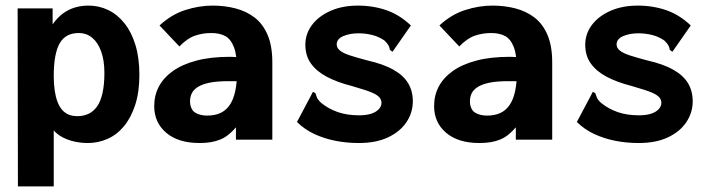

<svg xmlns="http://www.w3.org/2000/svg" viewBox="-20 -499 2540 686"><path d="M44 167 43 -469H168V-412Q185 -436 204.5 -450.5Q224 -465 247 -472Q270 -479 296 -479Q334 -479 367 -463Q400 -447 425 -415.5Q450 -384 464 -338Q478 -292 478 -231Q478 -170 463 -124Q448 -78 422.5 -47.5Q397 -17 363.5 -2.5Q330 12 294 12Q270 12 247 7Q224 2 204.5 -8Q185 -18 172 -33V167ZM256 -84Q278 -84 295.5 -92Q313 -100 326 -117.5Q339 -135 346 -165.5Q353 -196 353 -239Q353 -283 341.5 -315Q330 -347 309.5 -364Q289 -381 261 -381Q239 -381 222 -372.5Q205 -364 194 -345.5Q183 -327 177.5 -297.5Q172 -268 172 -228Q172 -199 175.5 -175.5Q179 -152 185.5 -135Q192 -118 202 -106.5Q212 -95 225.5 -89.5Q239 -84 256 -84Z M693 12Q617 12 574 -24.5Q531 -61 531 -120Q531 -158 547.5 -189.5Q564 -221 597.5 -245Q631 -269 682 -282.5Q733 -296 801 -296Q807 -296 817 -295.5Q827 -295 839 -295Q851 -295 861 -294L864 -208Q856 -209 843.5 -209Q831 -209 818 -209Q805 -209 797 -209Q755 -209 728.5 -203.5Q702 -198 686.5 -188Q671 -178 665 -165Q659 -152 659 -137Q659 -124 663.5 -113.5Q668 -103 676 -97.5Q684 -92 695.5 -89Q707 -86 720 -86Q747 -86 767 -95Q787 -104 800.5 -123.5Q814 -143 820.5 -173.5Q827 -204 827 -246Q827 -301 816 -330Q805 -359 785 -370Q765 -381 735 -381Q704 -381 676.5 -371.5Q649 -362 621 -333L550 -408Q592 -447 641.5 -463Q691 -479 740 -479Q783 -479 821.5 -469Q860 -459 889.5 -436.5Q919 -414 936 -374.5Q953 -335 953 -276V0H823V-44Q810 -29 796.5 -18Q783 -7 767 -0.5Q751 6 733 9Q715 12 693 12Z M1262 12Q1218 12 1178 4Q1138 -4 1103.5 -20Q1069 -36 1041 -63L1094 -163L1098 -171L1107 -166Q1109 -159 1112.5 -150.5Q1116 -142 1128 -131Q1154 -110 1187 -98.5Q1220 -87 1263 -87Q1288 -87 1305.5 -92.5Q1323 -98 1333 -108.5Q1343 -119 1343 -131Q1343 -142 1336.5 -150Q1330 -158 1317 -164.5Q1304 -171 1284 -177.5Q1264 -184 1236 -192Q1185 -205 1148 -224.5Q1111 -244 1091 -272Q1071 -300 1071 -339Q1071 -378 1094.5 -409.5Q1118 -441 1160.5 -460Q1203 -479 1259 -479Q1287 -479 1313.5 -474.5Q1340 -470 1363.5 -461.5Q1387 -453 1408 -439.5Q1429 -426 1448 -408L1388 -322L1382 -314L1373 -321Q1372 -329 1368.5 -336Q1365 -343 1354 -354Q1334 -368 1310 -374Q1286 -380 1261 -380Q1230 -380 1206.5 -370Q1183 -360 1183 -340Q1183 -328 1194.5 -318.5Q1206 -309 1230.5 -301Q1255 -293 1293 -283Q1350 -270 1385.5 -250Q1421 -230 1438 -202Q1455 -174 1455 -137Q1455 -97 1432.5 -63Q1410 -29 1367 -8.5Q1324 12 1262 12Z M1693 12Q1617 12 1574 -24.5Q1531 -61 1531 -120Q1531 -158 1547.5 -189.5Q1564 -221 1597.5 -245Q1631 -269 1682 -282.5Q1733 -296 1801 -296Q1807 -296 1817 -295.5Q1827 -295 1839 -295Q1851 -295 1861 -294L1864 -208Q1856 -209 1843.5 -209Q1831 -209 1818 -209Q1805 -209 1797 -209Q1755 -209 1728.5 -203.5Q1702 -198 1686.5 -188Q1671 -178 1665 -165Q1659 -152 1659 -137Q1659 -124 1663.5 -113.5Q1668 -103 1676 -97.5Q1684 -92 1695.5 -89Q1707 -86 1720 -86Q1747 -86 1767 -95Q1787 -104 1800.5 -123.5Q1814 -143 1820.5 -173.5Q1827 -204 1827 -246Q1827 -301 1816 -330Q1805 -359 1785 -370Q1765 -381 1735 -381Q1704 -381 1676.5 -371.5Q1649 -362 1621 -333L1550 -408Q1592 -447 1641.5 -463Q1691 -479 1740 -479Q1783 -479 1821.5 -469Q1860 -459 1889.5 -436.5Q1919 -414 1936 -374.5Q1953 -335 1953 -276V0H1823V-44Q1810 -29 1796.5 -18Q1783 -7 1767 -0.5Q1751 6 1733 9Q1715 12 1693 12Z M2262 12Q2218 12 2178 4Q2138 -4 2103.5 -20Q2069 -36 2041 -63L2094 -163L2098 -171L2107 -166Q2109 -159 2112.5 -150.5Q2116 -142 2128 -131Q2154 -110 2187 -98.5Q2220 -87 2263 -87Q2288 -87 2305.5 -92.5Q2323 -98 2333 -108.5Q2343 -119 2343 -131Q2343 -142 2336.5 -150Q2330 -158 2317 -164.5Q2304 -171 2284 -177.5Q2264 -184 2236 -192Q2185 -205 2148 -224.5Q2111 -244 2091 -272Q2071 -300 2071 -339Q2071 -378 2094.5 -409.5Q2118 -441 2160.5 -460Q2203 -479 2259 -479Q2287 -479 2313.5 -474.5Q2340 -470 2363.5 -461.5Q2387 -453 2408 -439.5Q2429 -426 2448 -408L2388 -322L2382 -314L2373 -321Q2372 -329 2368.5 -336Q2365 -343 2354 -354Q2334 -368 2310 -374Q2286 -380 2261 -380Q2230 -380 2206.5 -370Q2183 -360 2183 -340Q2183 -328 2194.5 -318.5Q2206 -309 2230.5 -301Q2255 -293 2293 -283Q2350 -270 2385.5 -250Q2421 -230 2438 -202Q2455 -174 2455 -137Q2455 -97 2432.5 -63Q2410 -29 2367 -8.5Q2324 12 2262 12Z"/></svg>

Font: Inconsolata ExtraBold
Style: Regular
Weight: 800
Designer: Raph Levien, Cyreal, Brenton Simpson
Foundry: Raph Levien, Cyreal, Google
Version: Version 3.001